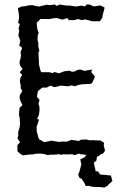

<svg xmlns="http://www.w3.org/2000/svg" viewBox="-20 -691 535 859"><path d="M82 4 72 -2 58 -14V-42L70 -55L58 -72L62 -85L61 -99L67 -118L70 -136L69 -146L68 -166L65 -175L66 -196L68 -209L81 -221L74 -233L68 -251V-264L80 -284L72 -297L73 -307L69 -326L71 -342L79 -356L68 -368L81 -382L70 -398L67 -412L73 -435L74 -444L72 -457L79 -477L66 -487L71 -509L67 -519L62 -533L66 -553L63 -564L69 -584L61 -589L65 -609V-624L60 -654L76 -662L91 -663L108 -667L124 -668L151 -662H156L172 -666L189 -670L201 -668L225 -671L233 -665L249 -671L262 -668L280 -666H294L318 -662H319L345 -666L360 -662L368 -671H380L400 -662L429 -667L448 -657L444 -641L438 -618L439 -613L427 -596H392L366 -603L360 -604L345 -601L329 -606L313 -601H288L281 -610L262 -604H255L232 -611L213 -608L197 -605L190 -606H161L144 -589L147 -561L153 -544L149 -534L148 -513L152 -494L151 -486L156 -463L152 -456L153 -435L154 -419V-404L161 -375L165 -368H200L215 -364L223 -369L244 -363L257 -368L267 -372L292 -375L301 -370L314 -371L326 -378L340 -380L357 -374L393 -380L388 -369L405 -348L393 -321L387 -316L350 -314H348L330 -311L316 -305L299 -309L286 -305L274 -306L249 -308L242 -305L223 -301L206 -308L189 -299H169L150 -284L145 -258L157 -244L152 -226L156 -215L157 -200L154 -176L146 -161L154 -155L148 -135L144 -125V-105L152 -75L155 -68L178 -55L203 -60L208 -62L231 -58L247 -56L259 -58L279 -57L285 -60L299 -65L317 -63L331 -60L342 -66L366 -67L382 -63L395 -64L406 -63H429L446 -52L444 -40L450 -17L440 -3L402 0L389 2L370 3L353 0L338 -1L335 -4L313 3L303 -1L279 0L261 -1L258 2L244 -1L220 1H206L193 3L178 -2L159 -4L139 -3L126 0H116ZM430 146 395 145 380 141H363L358 128L346 110L334 103L330 89L336 75L340 59L344 45L339 22L359 12L365 4L375 -3L422 -7L436 -12L442 -10L422 7L414 10L411 28L400 37L408 75L419 76L428 90L447 91L462 93L476 94L479 105L483 119L464 136L462 140L447 148Z"/></svg>

Font: Winky Rough Light
Style: Regular
Weight: 300
Designer: Simon Atzbach
Foundry: typofactur
Version: Version 1.206; ttfautohint (v1.8.4.7-5d5b)